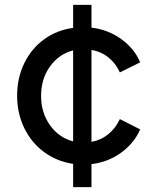

<svg xmlns="http://www.w3.org/2000/svg" viewBox="-20 -765 643 785"><path d="M279 -95Q212 -105 160 -143.5Q108 -182 79 -242Q50 -302 50 -374Q50 -446 79 -506Q108 -566 160 -604Q212 -642 279 -651V-745H354V-652Q422 -644 476 -605Q530 -566 553 -510L470 -469Q454 -505 424 -529.5Q394 -554 354 -561V-185Q393 -192 423 -216.5Q453 -241 470 -278L553 -236Q529 -180 475.5 -141Q422 -102 354 -94V0H279ZM279 -187V-559Q221 -544 184.5 -493.5Q148 -443 148 -373Q148 -304 184.5 -253Q221 -202 279 -187Z"/></svg>

Font: Evergrow Sans 
Style: Medium
Weight: 500
Foundry: 10Web
Version: Version 1.000